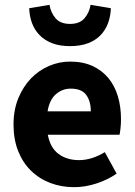

<svg xmlns="http://www.w3.org/2000/svg" viewBox="-20 -763 558 795"><path d="M287 12Q234 12 188 -5.5Q142 -23 108 -56.5Q74 -90 55 -138Q36 -186 36 -248Q36 -308 56 -356.5Q76 -405 108.5 -438.5Q141 -472 183 -490Q225 -508 270 -508Q323 -508 362.5 -490Q402 -472 428.5 -440Q455 -408 468 -364.5Q481 -321 481 -270Q481 -250 479 -232Q477 -214 475 -205H178Q188 -151 222.5 -125.5Q257 -100 307 -100Q360 -100 414 -133L463 -44Q425 -18 378.5 -3Q332 12 287 12ZM177 -302H356Q356 -344 337 -370Q318 -396 273 -396Q238 -396 211.5 -373Q185 -350 177 -302ZM270 -572Q227 -572 196 -584Q165 -596 144 -617.5Q123 -639 112.5 -667.5Q102 -696 101 -729L185 -743Q190 -711 210 -687.5Q230 -664 270 -664Q310 -664 330 -687.5Q350 -711 355 -743L439 -729Q438 -696 427.5 -667.5Q417 -639 396.5 -617.5Q376 -596 344.5 -584Q313 -572 270 -572Z"/></svg>

Font: hySource Sans Pro
Style: Bold
Weight: 700
Designer: Paul D. Hunt
Foundry: Adobe Systems Incorporated
Version: Version 2.021;PS 2.000;hotconv 1.0.86;makeotf.lib2.5.63406